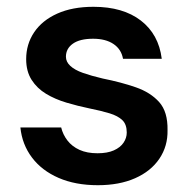

<svg xmlns="http://www.w3.org/2000/svg" viewBox="-20 -533 562 565"><path d="M268 12Q202 12 152.5 -9.5Q103 -31 74 -69.5Q45 -108 40 -158H160Q165 -137 178.5 -119.5Q192 -102 214 -92Q236 -82 267 -82Q296 -82 315 -90.5Q334 -99 343.5 -113Q353 -127 353 -143Q353 -167 340 -179.5Q327 -192 302.5 -199.5Q278 -207 243 -214Q209 -221 175.5 -231Q142 -241 115.5 -257Q89 -273 73 -298Q57 -323 57 -359Q57 -403 80.5 -438Q104 -473 148.5 -493Q193 -513 255 -513Q342 -513 394.5 -472.5Q447 -432 456 -360H342Q337 -388 314 -403.5Q291 -419 254 -419Q215 -419 194.5 -404.5Q174 -390 174 -366Q174 -351 187 -339Q200 -327 224 -318.5Q248 -310 282 -302Q337 -291 380 -276Q423 -261 448.5 -232.5Q474 -204 473 -150Q474 -103 449 -66Q424 -29 377.5 -8.5Q331 12 268 12Z"/></svg>

Font: DM Sans 17pt SemiBold
Style: Regular
Weight: 600
Version: Version 4.004;gftools[0.9.30]